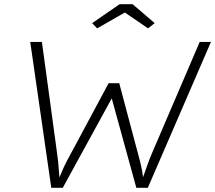

<svg xmlns="http://www.w3.org/2000/svg" viewBox="-20 -901 1032 921"><path d="M226 0 125 -700H181L247 -216Q251 -185 254 -163.5Q257 -142 259 -124.5Q261 -107 262 -87Q263 -71 265 -50Q278 -81 288 -103Q300 -128 314.5 -154.5Q329 -181 351 -222L501 -502H552L628 -216Q636 -185 643.5 -158.5Q651 -132 657 -104Q663 -81 666 -51Q671 -66 676 -78Q682 -95 687 -109.5Q692 -124 698 -139.5Q704 -155 712.5 -174.5Q721 -194 733 -222L938 -700H992L689 0H634L516 -429L281 0ZM446 -765 422 -790 554 -881H616L722 -790L690 -765L579 -841Z"/></svg>

Font: Lexend ExtLt
Style: Italic
Weight: 250
Italic angle: -8.13011°
Designer: Bonnie Shaver-Troup, Thomas Jockin
Foundry: Lexend
Version: Version 1.007